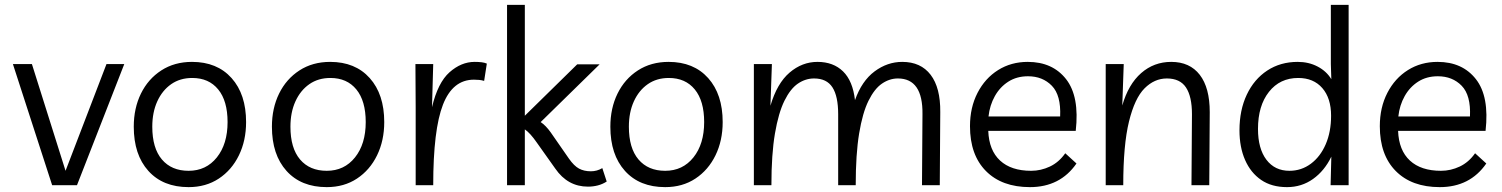

<svg xmlns="http://www.w3.org/2000/svg" viewBox="-20 -760 6165 788"><path d="M417 -497H490L296 0H194L33 -497H111L249 -59Z M768 -506Q871 -506 930.5 -439.5Q990 -373 990 -259Q990 -183 960.5 -122.5Q931 -62 878 -27Q825 8 754 8Q649 8 589 -58.5Q529 -125 529 -240Q529 -316 558.5 -376Q588 -436 642 -471Q696 -506 768 -506ZM754 -59Q826 -59 870 -114Q914 -169 914 -259Q914 -346 875.5 -393Q837 -440 769 -440Q719 -440 682.5 -414.5Q646 -389 625.5 -344Q605 -299 605 -240Q605 -152 644.5 -105.5Q684 -59 754 -59Z M1335 -506Q1438 -506 1497.5 -439.5Q1557 -373 1557 -259Q1557 -183 1527.5 -122.5Q1498 -62 1445 -27Q1392 8 1321 8Q1216 8 1156 -58.5Q1096 -125 1096 -240Q1096 -316 1125.5 -376Q1155 -436 1209 -471Q1263 -506 1335 -506ZM1321 -59Q1393 -59 1437 -114Q1481 -169 1481 -259Q1481 -346 1442.5 -393Q1404 -440 1336 -440Q1286 -440 1249.5 -414.5Q1213 -389 1192.5 -344Q1172 -299 1172 -240Q1172 -152 1211.5 -105.5Q1251 -59 1321 -59Z M1967 -428Q1957 -431 1947 -432Q1937 -433 1925 -433Q1838 -433 1798 -330.5Q1758 -228 1758 0H1686V-319L1685 -497H1758L1753 -320Q1777 -421 1825 -463.5Q1873 -506 1928 -506Q1944 -506 1956.5 -504.5Q1969 -503 1978 -499Z M2061 0V-740H2134V-285L2349 -496H2441L2199 -259Q2220 -245 2240 -217L2315 -109Q2336 -79 2356.5 -68Q2377 -57 2405 -57Q2430 -57 2452 -70L2470 -15Q2453 -4 2433.5 1Q2414 6 2393 6Q2310 6 2259 -68L2183 -175Q2156 -214 2134 -229V0Z M2724 -506Q2827 -506 2886.5 -439.5Q2946 -373 2946 -259Q2946 -183 2916.5 -122.5Q2887 -62 2834 -27Q2781 8 2710 8Q2605 8 2545 -58.5Q2485 -125 2485 -240Q2485 -316 2514.5 -376Q2544 -436 2598 -471Q2652 -506 2724 -506ZM2710 -59Q2782 -59 2826 -114Q2870 -169 2870 -259Q2870 -346 2831.5 -393Q2793 -440 2725 -440Q2675 -440 2638.5 -414.5Q2602 -389 2581.5 -344Q2561 -299 2561 -240Q2561 -152 2600.5 -105.5Q2640 -59 2710 -59Z M3074 0V-497H3148L3142 -326Q3169 -418 3220.5 -462Q3272 -506 3335 -506Q3400 -506 3440 -467Q3480 -428 3489 -349Q3517 -428 3569.5 -467Q3622 -506 3683 -506Q3759 -506 3799.5 -453Q3840 -400 3839 -300L3837 0H3764L3766 -291Q3768 -438 3665 -438Q3631 -438 3600 -417Q3569 -396 3544.5 -346.5Q3520 -297 3506 -212Q3492 -127 3492 0H3420V-291Q3420 -365 3396.5 -401.5Q3373 -438 3321 -438Q3286 -438 3255 -417Q3224 -396 3199.5 -346.5Q3175 -297 3160.5 -212Q3146 -127 3146 0Z M4207 8Q4092 8 4026.5 -58Q3961 -124 3961 -242Q3961 -319 3992 -379Q4023 -439 4076.5 -472.5Q4130 -506 4198 -506Q4300 -506 4355.5 -435Q4411 -364 4395 -223H4036Q4039 -143 4084.5 -101Q4130 -59 4212 -59Q4252 -59 4289 -76.5Q4326 -94 4352 -131L4398 -89Q4331 8 4207 8ZM4199 -447Q4153 -447 4118.5 -425Q4084 -403 4063 -365.5Q4042 -328 4037 -282H4331Q4335 -369 4297 -408Q4259 -447 4199 -447Z M4518 0V-497H4592L4586 -327Q4611 -414 4663.5 -460Q4716 -506 4787 -506Q4863 -506 4904 -453Q4945 -400 4945 -300L4943 0H4870L4872 -291Q4872 -364 4847.5 -401Q4823 -438 4769 -438Q4718 -438 4677.5 -397.5Q4637 -357 4613.5 -261Q4590 -165 4590 0Z M5515 -740V0H5441L5444 -117Q5416 -59 5369 -25.5Q5322 8 5262 8Q5199 8 5156 -21.5Q5113 -51 5090 -103.5Q5067 -156 5067 -225Q5067 -308 5097 -371.5Q5127 -435 5181 -470.5Q5235 -506 5306 -506Q5351 -506 5387.5 -487Q5424 -468 5444 -435L5442 -497V-740ZM5308 -440Q5233 -440 5188 -383Q5143 -326 5143 -231Q5143 -150 5177.5 -104.5Q5212 -59 5272 -59Q5321 -59 5360 -88Q5399 -117 5421 -168Q5443 -219 5443 -285Q5443 -357 5407 -398.5Q5371 -440 5308 -440Z M5889 8Q5774 8 5708.5 -58Q5643 -124 5643 -242Q5643 -319 5674 -379Q5705 -439 5758.5 -472.5Q5812 -506 5880 -506Q5982 -506 6037.5 -435Q6093 -364 6077 -223H5718Q5721 -143 5766.5 -101Q5812 -59 5894 -59Q5934 -59 5971 -76.5Q6008 -94 6034 -131L6080 -89Q6013 8 5889 8ZM5881 -447Q5835 -447 5800.5 -425Q5766 -403 5745 -365.5Q5724 -328 5719 -282H6013Q6017 -369 5979 -408Q5941 -447 5881 -447Z"/></svg>

Font: LivvicRegular
Style: Regular
Weight: 400
Designer: Jacques Le Bailly, Baron von Fonthausen
Version: Version 1.001; ttfautohint (v1.8.2)